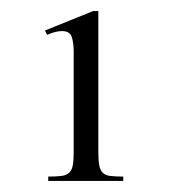

<svg xmlns="http://www.w3.org/2000/svg" viewBox="-20 -515 305 346"><path d="M66.9 -189V-196.8Q82 -196.8 91.1 -198Q100.1 -199.2 105 -204.1Q109.9 -209 111.3 -217.8Q112.8 -226.6 112.8 -242.2V-420.9Q112.8 -437.5 109.4 -448.2Q106 -459 91.8 -459Q85 -459 78.1 -457Q71.3 -455.1 64.9 -452.1L61 -460L147.9 -495.1H157.2V-242.2Q157.2 -226.6 158.7 -217.8Q160.2 -209 164.8 -204.1Q169.4 -199.2 178.2 -198Q187 -196.8 202.1 -196.8V-189Z"/></svg>

Font: Scheherazade Rohingya
Style: Regular
Weight: 400
Designer: SIL International
Foundry: SIL International
Version: Version 2.000 (build 440/429)